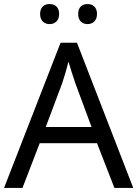

<svg xmlns="http://www.w3.org/2000/svg" viewBox="-20 -928 679 948"><path d="M178 -859C178 -825 199 -809 225 -809C250 -809 272 -825 272 -859C272 -894 250 -908 225 -908C199 -908 178 -894 178 -859ZM366 -859C366 -825 387 -809 412 -809C437 -809 459 -825 459 -859C459 -894 437 -908 412 -908C387 -908 366 -894 366 -859ZM545 0H638L360 -717H279L0 0H91L176 -221H459ZM352 -517 432 -301H206L287 -517C295 -540 308 -583 318 -624C325 -599 346 -533 352 -517Z"/></svg>

Font: Noto Sans Mahajani
Style: Regular
Weight: 400
Designer: Monotype Design Team
Foundry: Monotype Imaging Inc.
Version: Version 2.003